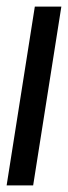

<svg xmlns="http://www.w3.org/2000/svg" viewBox="-28 -559 205 579"><path d="M72 0H-8L77 -539H157Z"/></svg>

Font: Georama Extra Condensed Medium
Style: Italic
Weight: 500
Width: 2
Italic angle: -9°
Designer: Jean-Baptiste Levee
Foundry: Production Type
Version: Version 1.000